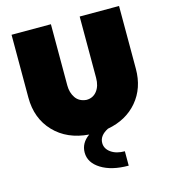

<svg xmlns="http://www.w3.org/2000/svg" viewBox="-140 -833 1092 1225"><g transform="rotate(-15 406.0 -220.0)"><path d="M365 23Q222 12 136.5 -77.5Q51 -167 51 -305V-720H311V-315Q311 -268 334.5 -233.5Q358 -199 406 -195Q449 -195 475 -228Q501 -261 501 -315V-720H761V-305Q761 -178 688 -91.5Q615 -5 490 18Q431 48 431 97Q431 135 466 160Q501 185 557 185V280Q445 280 376 237Q307 194 307 127Q307 64 365 23Z"/></g></svg>

Font: Metropolitano Black
Style: Regular
Weight: 900
Designer: Fonts by Alex Slobzheninov & Chris M. Simpson / Changes by Cristiano Sobral
Foundry: Fonts by Alex Slobzheninov & Chris M. Simpson / Changes by Cristiano Sobral
Version: Version 1.00;August 30, 2020;FontCreator 13.0.0.2681 64-bit